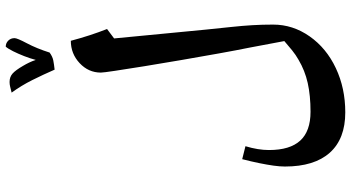

<svg xmlns="http://www.w3.org/2000/svg" viewBox="-290 -786 1193 652"><g transform="rotate(-90 306.0 -459.5)"><path d="M251 117Q161 117 114 64.5Q67 12 67 -88Q67 -105 70 -126.5Q73 -148 78.5 -175Q84 -202 92 -233L136 -222Q123 -179 123 -142Q123 -71 155 -36Q187 -1 253 -1Q308 -1 350.5 -10.5Q393 -20 430 -42Q446 -51 461.5 -63.5Q477 -76 493 -90L471 -207Q462 -251 451 -312.5Q440 -374 428.5 -440.5Q417 -507 407.5 -566Q398 -625 392 -665Q386 -705 386 -713Q386 -755 418 -785Q450 -815 494 -815Q503 -781 513 -750.5Q523 -720 534 -692L502 -668L532 -356Q537 -307 541 -269.5Q545 -232 547 -198.5Q549 -165 549 -128Q549 -61 509 -4Q469 53 401 85Q367 101 329.5 109Q292 117 251 117ZM396 -870Q379 -909 360.5 -946Q342 -983 318 -1016L338 -1021Q342 -1022 346 -1022.5Q350 -1023 354 -1023Q371 -1023 382.5 -1013Q394 -1003 409 -977Q415 -967 420 -956.5Q425 -946 429 -934Q434 -953 442 -973.5Q450 -994 458.5 -1011Q467 -1028 474 -1036Q486 -1036 494.5 -1027.5Q503 -1019 503 -1006Q503 -997 485.5 -964Q468 -931 454 -887Q440 -877 427 -874.5Q414 -872 396 -870Z"/></g></svg>

Font: Noto Naskh Arabic UI
Style: Regular
Weight: 400
Designer: Monotype Design Team, David Williams, Mohamad Dakak and Nizar Qandah
Foundry: Monotype Imaging Inc.
Version: Version 2.014